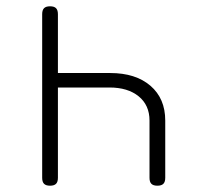

<svg xmlns="http://www.w3.org/2000/svg" viewBox="-20 -580 640 610"><path d="M139 -560Q152 -560 158 -554Q164 -548 164 -535V-348H330Q411 -348 458 -307.5Q505 -267 505 -197V-15Q505 -2 499 4Q493 10 480 10Q467 10 461 4Q455 -2 455 -15V-197Q455 -246 420.5 -274Q386 -302 328 -302H164V-15Q164 -2 158 4Q152 10 139 10Q126 10 120 4Q114 -2 114 -15V-535Q114 -548 120 -554Q126 -560 139 -560Z"/></svg>

Font: Maple Mono NL Thin
Style: Regular
Weight: 250
Monospace: yes
Designer: subframe7536
Version: Version 7.000